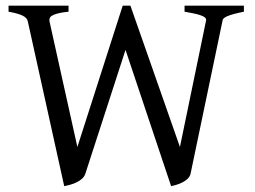

<svg xmlns="http://www.w3.org/2000/svg" viewBox="-20 -635 890 670"><path d="M831.1 -594.2Q809.6 -589.8 795.4 -585.9Q781.2 -582 772.9 -578.4Q764.6 -574.7 761 -571.3Q757.3 -567.9 756.8 -564L645 -28.8Q642.6 -18.6 634.5 -11Q626.5 -3.4 616.2 1.7Q606 6.8 595.2 10Q584.5 13.2 577.1 14.6L418 -460.9L277.8 -28.8Q274.4 -18.6 266.1 -11.2Q257.8 -3.9 247.3 1.2Q236.8 6.3 225.3 9.5Q213.9 12.7 204.1 14.6L77.1 -560.1Q74.7 -572.3 59.6 -580.1Q44.4 -587.9 9.8 -594.2V-615.2H219.2V-594.2Q195.3 -591.8 181.6 -588.1Q168 -584.5 161.1 -580.1Q154.3 -575.7 153.1 -570.6Q151.9 -565.4 152.8 -560.1L250 -122.1L408.2 -615.2H435.1L607.9 -122.1L699.2 -564Q700.2 -569.8 694.8 -574.2Q689.5 -578.6 679.2 -582Q668.9 -585.4 654.8 -588.4Q640.6 -591.3 624 -594.2V-615.2H831.1Z"/></svg>

Font: Noto Serif Devanagari
Style: Bold
Weight: 700
Designer: Monotype Design Team
Foundry: Monotype Imaging Inc.
Version: Version 1.01